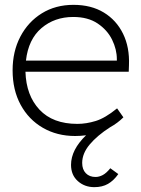

<svg xmlns="http://www.w3.org/2000/svg" viewBox="-20 -551 580 792"><path d="M290 10Q215 10 156.5 -24Q98 -58 65 -119Q32 -180 32 -261Q32 -339 64 -400Q96 -461 152.5 -496Q209 -531 283 -531Q356 -531 408 -499.5Q460 -468 487.5 -412Q515 -356 512 -282L511 -255H85Q88 -157 143 -98.5Q198 -40 299 -40Q336 -40 375 -52Q414 -64 463 -104L489 -67Q465 -43 434 -26Q381 8 350 45Q319 82 319 121Q319 148 334 163.5Q349 179 374 179Q389 179 404 171Q419 163 435 143L468 167Q449 194 425.5 207.5Q402 221 369 221Q329 221 301 196Q273 171 273 129Q273 67 335 7Q313 10 290 10ZM282 -481Q205 -481 151 -435Q97 -389 87 -301H462V-307Q462 -347 442.5 -387Q423 -427 383 -454Q343 -481 282 -481Z"/></svg>

Font: Lexend Deca ExtraLight
Style: Regular
Weight: 200
Designer: Bonnie Shaver-Troup, Thomas Jockin
Foundry: Lexend
Version: Version 1.008; ttfautohint (v1.8.4.7-5d5b)